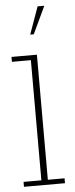

<svg xmlns="http://www.w3.org/2000/svg" viewBox="-56 -828 333 858"><g transform="rotate(-5 110.5 -399.0)"><path d="M16 0V-22H96V-561H11V-583H125V-22H200V0ZM103 -675 147 -798H177L119 -675Z"/></g></svg>

Font: Rokkitt Thin
Style: Regular
Weight: 250
Version: Version 3.103